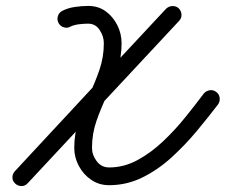

<svg xmlns="http://www.w3.org/2000/svg" viewBox="-20 -599 763 649"><path d="M178 -521Q172 -532 175.5 -544Q179 -556 190 -562Q209 -572 233 -575.5Q257 -579 278 -579Q278 -579 278 -579Q278 -579 278 -579Q278 -579 278 -579Q278 -579 278 -579Q312 -579 337 -561Q362 -543 376.5 -514Q391 -485 391 -453Q391 -404 376 -360.5Q361 -317 341 -275Q321 -233 306 -190Q291 -147 291 -99Q291 -75 307 -54Q323 -33 349 -33Q399 -33 445 -58Q491 -83 532 -122Q573 -161 607.5 -204Q642 -247 669 -283Q677 -292 689 -294Q701 -296 711 -288Q721 -281 722.5 -268.5Q724 -256 717 -246Q685 -204 645.5 -156.5Q606 -109 560 -67Q514 -25 461 1Q408 27 349 27Q315 27 288.5 9Q262 -9 246.5 -38Q231 -67 231 -99Q231 -148 246 -192Q261 -236 281 -277.5Q301 -319 316 -362.5Q331 -406 331 -453Q331 -476 317 -497.5Q303 -519 278 -519Q278 -519 278 -519Q278 -519 277 -519Q277 -519 277 -519Q277 -519 277 -519Q264 -519 247 -517Q230 -515 218 -509Q208 -503 196 -506.5Q184 -510 178 -521ZM585 -528Q457 -391 329.5 -254Q202 -117 74 20Q65 30 53 30Q41 30 32 22Q22 13 22 1Q22 -11 30 -20Q158 -158 285.5 -295Q413 -432 541 -569Q550 -578 562.5 -578.5Q575 -579 584 -571Q593 -562 593.5 -549.5Q594 -537 585 -528Z"/></svg>

Font: FRB American Cursive Guidelines Arrows
Style: Bold Italic
Weight: 700
Italic angle: -25°
Version: Version 2.0;Modular Font Editor K font №1